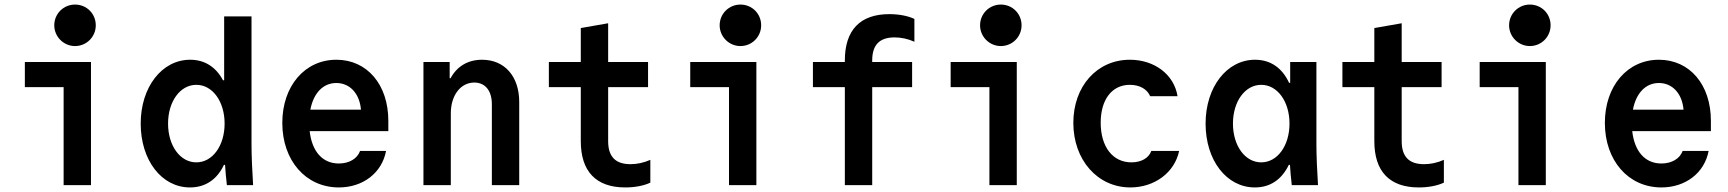

<svg xmlns="http://www.w3.org/2000/svg" viewBox="-20 -812 7580 842"><path d="M379 -540H89V-430H259V0H379ZM218 -701C218 -651 259 -610 309 -610C360 -610 400 -651 400 -701C400 -752 360 -792 309 -792C259 -792 218 -752 218 -701Z M975 0H1090C1086 -63 1083 -129 1083 -180V-740H963V-460H958C927 -518 878 -550 814 -550C690 -550 597 -430 597 -270C597 -109 689 10 813 10C881 10 932 -25 962 -89H967C969 -60 971 -32 975 0ZM841 -100C770 -100 717 -173 717 -270C717 -367 770 -440 841 -440C912 -440 965 -367 965 -270C965 -173 912 -100 841 -100Z M1338 -237H1683V-282C1683 -441 1590 -550 1455 -550C1317 -550 1218 -435 1218 -273C1218 -108 1321 10 1466 10C1572 10 1655 -54 1673 -150H1559C1547 -116 1511 -95 1466 -95C1394 -95 1348 -148 1338 -237ZM1455 -448C1514 -448 1557 -402 1563 -331H1341C1355 -404 1397 -448 1455 -448Z M1837 0H1957V-315C1957 -394 2000 -450 2060 -450C2108 -450 2137 -414 2137 -355V0H2257V-365C2257 -477 2193 -550 2094 -550C2032 -550 1984 -521 1956 -469H1952V-540H1837Z M2647 -193V-430H2822V-540H2647V-710L2527 -689V-540H2387V-430H2527V-193C2527 -60 2594 10 2722 10C2763 10 2802 3 2832 -11V-111C2803 -98 2773 -92 2745 -92C2679 -92 2647 -125 2647 -193Z M3297 -540H3007V-430H3177V0H3297ZM3136 -701C3136 -651 3177 -610 3227 -610C3278 -610 3318 -651 3318 -701C3318 -752 3278 -792 3227 -792C3177 -792 3136 -752 3136 -701Z M3685 0H3805V-430H3980V-540H3805V-547C3805 -615 3837 -648 3903 -648C3931 -648 3961 -642 3990 -629V-729C3960 -743 3921 -750 3880 -750C3752 -750 3685 -680 3685 -547V-540H3545V-430H3685Z M4439 -540H4149V-430H4319V0H4439ZM4278 -701C4278 -651 4319 -610 4369 -610C4420 -610 4460 -651 4460 -701C4460 -752 4420 -792 4369 -792C4319 -792 4278 -752 4278 -701Z M5029 -150C5018 -119 4985 -100 4942 -100C4859 -100 4807 -169 4807 -274C4807 -375 4856 -440 4935 -440C4978 -440 5011 -421 5024 -390H5144C5129 -485 5043 -550 4935 -550C4791 -550 4687 -434 4687 -273C4687 -111 4793 10 4937 10C5043 10 5131 -55 5151 -150Z M5632 -89H5637C5639 -60 5641 -32 5645 0H5760C5756 -63 5753 -129 5753 -180V-540H5638V-449H5633C5603 -514 5552 -550 5484 -550C5360 -550 5267 -430 5267 -270C5267 -109 5359 10 5483 10C5551 10 5601 -25 5632 -89ZM5635 -270C5635 -173 5582 -100 5511 -100C5440 -100 5387 -173 5387 -270C5387 -367 5440 -440 5511 -440C5582 -440 5635 -367 5635 -270Z M6127 -193V-430H6302V-540H6127V-710L6007 -689V-540H5867V-430H6007V-193C6007 -60 6074 10 6202 10C6243 10 6282 3 6312 -11V-111C6283 -98 6253 -92 6225 -92C6159 -92 6127 -125 6127 -193Z M6759 -540H6469V-430H6639V0H6759ZM6598 -701C6598 -651 6639 -610 6689 -610C6740 -610 6780 -651 6780 -701C6780 -752 6740 -792 6689 -792C6639 -792 6598 -752 6598 -701Z M7138 -237H7483V-282C7483 -441 7390 -550 7255 -550C7117 -550 7018 -435 7018 -273C7018 -108 7121 10 7266 10C7372 10 7455 -54 7473 -150H7359C7347 -116 7311 -95 7266 -95C7194 -95 7148 -148 7138 -237ZM7255 -448C7314 -448 7357 -402 7363 -331H7141C7155 -404 7197 -448 7255 -448Z"/></svg>

Font: CommitMono-dimboump
Style: Bold
Weight: 700
Monospace: yes
Designer: Eigil Nikolajsen
Foundry: Eigil Nikolajsen
Version: Version 1.143